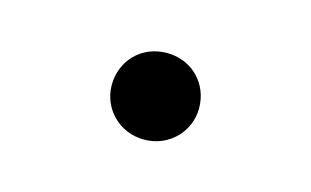

<svg xmlns="http://www.w3.org/2000/svg" viewBox="-34 -164 392 242"><g transform="rotate(15 162.5 -42.5)"><path d="M162 14C195 14 219 -12 219 -42C219 -74 195 -99 162 -99C129 -99 105 -74 105 -42C105 -12 129 14 162 14Z"/></g></svg>

Font: Noto Serif CJK TC Light
Style: Regular
Weight: 300
Designer: Ryoko NISHIZUKA 西塚涼子 (kana & ideographs); Frank Grießhammer (Latin, Greek & Cyrillic); Wenlong ZHANG 张文龙 (bopomofo); San
Foundry: Adobe
Version: Version 2.001;hotconv 1.1.0;makeotfexe 2.6.0